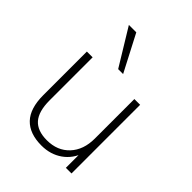

<svg xmlns="http://www.w3.org/2000/svg" viewBox="-214 -866 989 989"><g transform="rotate(45 280.5 -371.0)"><path d="M262 8Q175 8 130 -39Q85 -86 85 -183V-500H127V-187Q127 -106 160 -68.5Q193 -31 262 -31Q339 -31 385 -80.5Q431 -130 431 -212V-500H473V0H432V-122H444Q424 -60 375.5 -26Q327 8 262 8ZM263 -550 141 -750H195L299 -550Z"/></g></svg>

Font: Mulish ExtraLight
Style: Regular
Weight: 200
Designer: Vernon Adams
Foundry: Vernon Adams
Version: Version 3.603